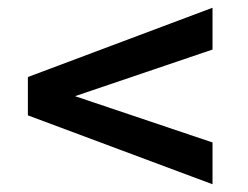

<svg xmlns="http://www.w3.org/2000/svg" viewBox="-20 -600 640 496"><path d="M529 -580V-472L128 -336V-367L529 -232V-124L52 -302V-401Z"/></svg>

Font: SUSE Thin SemiBold
Style: Regular
Weight: 600
Version: Version 1.000